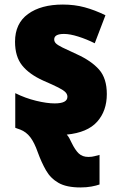

<svg xmlns="http://www.w3.org/2000/svg" viewBox="-20 -583 523 843"><path d="M333 240Q272 240 237 220Q202 200 182 165Q162 130 146 86Q131 43 113 19.5Q95 -4 69 -14Q64 -16 57.5 -18Q51 -20 47 -22V-174Q91 -152 138.5 -140.5Q186 -129 220 -129Q276 -129 276 -158Q276 -169 267.5 -178Q259 -187 236.5 -198.5Q214 -210 170 -229Q108 -257 77 -296Q46 -335 46 -400Q46 -480 103 -521.5Q160 -563 256 -563Q307 -563 351.5 -551Q396 -539 443 -516L396 -393Q360 -411 323.5 -422.5Q287 -434 261 -434Q218 -434 218 -410Q218 -400 225.5 -392.5Q233 -385 254 -374.5Q275 -364 317 -345Q381 -316 415 -277.5Q449 -239 449 -170Q449 -96 406.5 -48.5Q364 -1 273 8Q279 14 284 23Q289 32 294 43Q310 76 326 91Q342 106 368 106Q384 106 396 102.5Q408 99 417 97V227Q403 232 381.5 236Q360 240 333 240Z"/></svg>

Font: Noto Sans SemiCondensed Black
Style: Regular
Weight: 900
Width: 4
Designer: Monotype Design Team
Foundry: Monotype Imaging Inc.
Version: Version 2.013; ttfautohint (v1.8.4.7-5d5b)